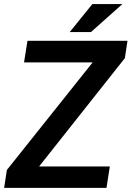

<svg xmlns="http://www.w3.org/2000/svg" viewBox="-21 -908 636 928"><path d="M168 -103.5 582.5 -627 595.2 -710.9H111.8L95.2 -606.4H426.8L12.2 -86.4L-1 0H493.7L509.8 -103.5ZM425.3 -888.2 315.9 -752.9H418.5L570.3 -888.2Z"/></svg>

Font: Roboto Mono SemiBold
Style: Italic
Weight: 600
Italic angle: -10°
Monospace: yes
Designer: Google
Version: Version 3.000